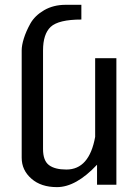

<svg xmlns="http://www.w3.org/2000/svg" viewBox="-20 -765 567 795"><path d="M254.9 -63Q349.6 -63 374 -198.2V-523.9H461.9V0H381.8V-83Q294.9 9.8 215.8 9.8Q149.9 9.8 110.4 -24.9Q69.8 -60.1 69.8 -111.8V-556.2Q69.8 -577.1 78.6 -605.5Q87.9 -635.3 105.5 -667Q124 -700.2 162.6 -722.7Q201.2 -745.1 252 -745.1H316.9V-684.1Q222.7 -684.1 189.9 -653.8Q158.2 -624 158.2 -556.2V-147.9Q158.2 -100.1 182.6 -81.5Q207 -63 254.9 -63Z"/></svg>

Font: Miedinger*
Style: Book
Weight: 400
Version: Version 001.000